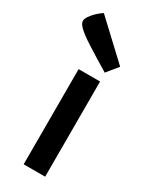

<svg xmlns="http://www.w3.org/2000/svg" viewBox="-208 -851 716 900"><g transform="rotate(30 150.5 -401.0)"><path d="M96.2 0H212.4V-515.1H96.2ZM210.4 -562 259.3 -622.1 67.4 -801.8C67.4 -801.8 42 -787.1 19 -758.8C-10.7 -723.1 -6.8 -706.1 46.4 -666C80.1 -640.1 210.4 -562 210.4 -562Z"/></g></svg>

Font: Doppio One
Style: Regular
Weight: 400
Designer: Szymon Celej
Foundry: Sorkin Type Co
Version: Version 1.002